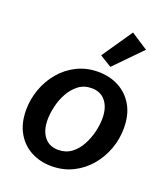

<svg xmlns="http://www.w3.org/2000/svg" viewBox="-146 -899 880 1012"><g transform="rotate(20 293.5 -392.5)"><path d="M260.7 12.2Q196.8 12.2 145.5 -15.1Q94.2 -42.5 64.5 -94.7Q34.7 -147 34.7 -221.2Q34.7 -281.2 55.2 -338.4Q75.7 -395.5 114 -440.9Q152.3 -486.3 205.8 -512.9Q259.3 -539.6 324.7 -539.6Q389.6 -539.6 441.2 -512Q492.7 -484.4 522.5 -432.4Q552.2 -380.4 552.2 -306.2Q552.2 -245.6 531.5 -188.7Q510.7 -131.8 472.2 -86.4Q433.6 -41 379.9 -14.4Q326.2 12.2 260.7 12.2ZM265.1 -80.6Q308.1 -80.6 339.1 -104Q370.1 -127.4 389.6 -164.1Q409.2 -200.7 418.7 -241.2Q428.2 -281.7 428.2 -315.9Q428.2 -376 400.1 -411.4Q372.1 -446.8 321.3 -446.8Q278.8 -446.8 248 -423.3Q217.3 -399.9 197.3 -363.3Q177.2 -326.7 168 -286.1Q158.7 -245.6 158.7 -211.4Q158.7 -151.4 186.5 -116Q214.4 -80.6 265.1 -80.6ZM374.5 -585.9 308.1 -626.5 424.8 -796.9 520 -734.9Z"/></g></svg>

Font: Schibsted Grotesk SemiBold
Style: Italic
Weight: 600
Italic angle: -12°
Designer: Bakken & Baeck AS, Henrik Kongsvoll
Foundry: Schibsted ASA
Version: Version 1.100;gftools[0.9.25]